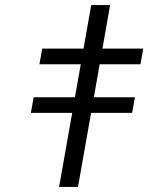

<svg xmlns="http://www.w3.org/2000/svg" viewBox="-20 -742 640 762"><path d="M266.5 -294H102.5L113.5 -356H277.5L300.5 -487H136.5L147.5 -549H311.5L342 -722H417L386.5 -549H548.5L537.5 -487H375.5L352.5 -356H515.5L504.5 -294H341.5L289.5 0H214.5Z"/></svg>

Font: JuliaMono
Style: Italic
Weight: 400
Italic angle: -9°
Monospace: yes
Designer: cormullion
Foundry: corm
Version: Version 0.057; ttfautohint (v1.8.4)